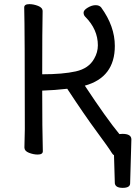

<svg xmlns="http://www.w3.org/2000/svg" viewBox="-20 -731 655 928"><path d="M573 177Q538 177 535 155L531 19Q526 17 521 9Q506 -16 447.5 -95Q389 -174 305 -302Q245 -295 184 -293Q184 -106 187 0Q187 16 162 16Q142 16 120 7.5Q98 -1 98 -18L100 -107Q100 -589 97 -695Q97 -711 122 -711Q142 -711 164 -702.5Q186 -694 186 -677Q184 -588 184 -372Q284 -372 346.5 -386Q409 -400 435 -447Q453 -478 453 -512Q453 -589 392 -650Q384 -658 384 -670Q384 -682 404 -694Q424 -706 442 -706Q460 -706 469 -695Q535 -604 535 -509Q535 -357 390 -317Q495 -158 557 -83Q562 -84 572 -84Q615 -84 615 -57L609 155Q609 177 573 177Z"/></svg>

Font: LXGW WenKai Lite Medium
Style: Regular
Weight: 500
Designer: LXGW / Fontworks Inc.
Foundry: LXGW / Fontworks Inc.
Version: Version 1.511; March 25, 2025